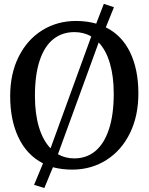

<svg xmlns="http://www.w3.org/2000/svg" viewBox="-20 -859 763 985"><path d="M200.7 -21Q118.2 -63 75.2 -152.8Q32.2 -242.7 32.2 -366.2Q32.2 -481.4 76.2 -568.8Q120.1 -656.2 197 -703.9Q273.9 -751.5 370.1 -751.5Q424.8 -751.5 473.6 -737.8L512.7 -839.4L564.5 -821.8L522.9 -718.8Q605.5 -677.7 647.7 -590.1Q689.9 -502.4 689.9 -379.4Q689.9 -264.2 646.7 -176Q603.5 -87.9 527.3 -39.1Q451.2 9.8 355 11.2Q300.3 11.7 251.5 -1L207.5 105.5L154.8 89.4ZM239.3 -98.1 448.2 -671.9Q410.2 -694.3 361.8 -694.3Q299.3 -694.3 253.9 -658.4Q208.5 -622.6 183.8 -549.3Q159.2 -476.1 159.2 -366.7Q159.2 -275.9 179.7 -207.3Q200.2 -138.7 239.3 -98.1ZM277.3 -67.9Q314.5 -46.4 361.3 -46.4Q423.3 -46.4 468.5 -83.5Q513.7 -120.6 538.6 -195.1Q563.5 -269.5 563.5 -378.9Q563.5 -467.3 543.7 -534.4Q523.9 -601.6 486.3 -641.1Z"/></svg>

Font: Merriweather
Style: Regular
Weight: 400
Designer: Eben Sorkin
Foundry: Eben Sorkin
Version: Version 1.584; ttfautohint (v1.6)